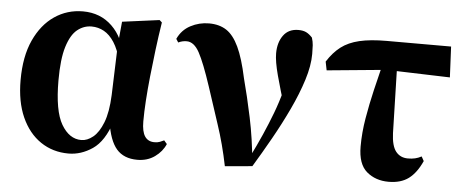

<svg xmlns="http://www.w3.org/2000/svg" viewBox="-44 -663 1879 778"><g transform="rotate(5 896.0 -273.5)"><path d="M256 16Q192 16 142.5 -17.5Q93 -51 65 -113.5Q37 -176 37 -264Q37 -360 67.5 -426.5Q98 -493 149.5 -528Q201 -563 265 -563Q336 -563 383.5 -517Q431 -471 443 -394H449L428 -375Q416 -422 397.5 -450.5Q379 -479 355.5 -492Q332 -505 305 -505Q273 -505 247 -484Q221 -463 205.5 -413Q190 -363 190 -276Q190 -152 222 -97.5Q254 -43 303 -43Q327 -43 350.5 -62Q374 -81 390.5 -123Q407 -165 410 -235L417 -441L426 -535L577 -555L587 -546Q578 -489 571 -432.5Q564 -376 558.5 -323.5Q553 -271 550 -224.5Q547 -178 547 -140Q547 -99 560 -79.5Q573 -60 599 -60Q612 -60 621 -63.5Q630 -67 638 -71L650 -57Q637 -26 607 -4.5Q577 17 536 17Q481 17 451.5 -17Q422 -51 411 -127L427 -129Q400 -47 353.5 -15.5Q307 16 256 16Z M892 12Q874 -77 848 -154.5Q822 -232 799 -304Q768 -398 746 -438.5Q724 -479 694 -479Q676 -479 660 -471L651 -485Q668 -522 703 -540.5Q738 -559 778 -559Q820 -559 849 -540Q878 -521 899.5 -475.5Q921 -430 938 -350Q957 -279 975 -193.5Q993 -108 1001 -16H981L989 -33Q1014 -83 1034.5 -129.5Q1055 -176 1072 -221Q1089 -266 1101.5 -313Q1114 -360 1123 -411L1114 -236Q1089 -317 1074 -373Q1059 -429 1059 -462Q1059 -506 1080 -535Q1101 -564 1141 -564Q1160 -564 1172.5 -558Q1185 -552 1198 -538Q1203 -522 1204 -507.5Q1205 -493 1205 -472Q1205 -424 1186.5 -365.5Q1168 -307 1138 -243.5Q1108 -180 1072.5 -117Q1037 -54 1003 2Z M1269 -411 1262 -446Q1286 -484 1316 -507Q1346 -530 1390.5 -540.5Q1435 -551 1501 -551H1763L1769 -426L1510 -434ZM1558 17Q1505 17 1469 -13.5Q1433 -44 1433 -116Q1433 -172 1443 -231Q1453 -290 1466.5 -347Q1480 -404 1492 -452H1552L1559 -181Q1561 -129 1579 -106.5Q1597 -84 1628 -84Q1644 -84 1657 -87Q1670 -90 1683 -97L1693 -79Q1671 -30 1639.5 -6.5Q1608 17 1558 17Z"/></g></svg>

Font: Noto Serif JP Black
Style: Regular
Weight: 900
Designer: Ryoko NISHIZUKA 西塚涼子 (kana & ideographs); Frank Grießhammer (Latin, Greek & Cyrillic); Wenlong ZHANG 张文龙 (bopomofo); San
Foundry: Adobe
Version: Version 2.003-H1;hotconv 1.1.1;makeotfexe 2.6.0